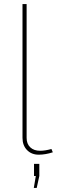

<svg xmlns="http://www.w3.org/2000/svg" viewBox="-20 -750 278 937"><path d="M89.8 -730H109.9V-77.1Q109.9 -47.9 127.7 -31Q145.5 -14.2 175.8 -14.2Q200.2 -14.2 231 -22.9L237.8 -6.8Q201.7 4.9 168.9 4.9Q133.8 4.9 111.8 -17.8Q89.8 -40.5 89.8 -77.1ZM145 167 154.8 108.9H146V49.8H171.9V108.9L159.2 167Z"/></svg>

Font: Rawline Thin
Style: Regular
Weight: 250
Designer: Matt McInerney, Pablo Impallari, Rodrigo Fuenzalida
Foundry: Matt McInerney, Pablo Impallari, Rodrigo Fuenzalida
Version: Version 4.020;PS 004.020;hotconv 1.0.88;makeotf.lib2.5.64775